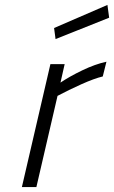

<svg xmlns="http://www.w3.org/2000/svg" viewBox="-20 -761 464 781"><path d="M185 -500H243L226 -425Q263 -450 315 -475Q367 -500 413 -510L398 -450Q364 -442 311.5 -418.5Q259 -395 214 -371L128 0H69ZM200 -647 417 -741 424 -689 206 -602Z"/></svg>

Font: Cairo Light
Style: Italic
Weight: 300
Italic angle: -13°
Designer: Mohamed Gaber, Accademia di Belle Arti di Urbino and others
Foundry: Kief Type Foundry, Accademia di Belle Arti di Urbino and others
Version: Version 3.011